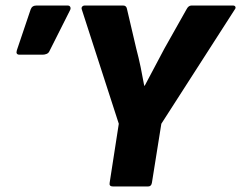

<svg xmlns="http://www.w3.org/2000/svg" viewBox="-20 -675 873 695"><path d="M389 0Q374 0 377 -14L410 -227L276 -641Q274 -647 277.5 -651Q281 -655 287 -655H426Q438 -655 440 -641L473 -500Q482 -466 489 -432.5Q496 -399 502 -365H504Q522 -399 539.5 -432Q557 -465 575 -499L655 -641Q662 -655 673 -655H823Q830 -655 832 -650.5Q834 -646 830 -641L564 -227L530 -14Q528 0 516 0ZM51 -477Q36 -477 41 -493L91 -641Q96 -655 112 -655H225Q232 -655 234.5 -649.5Q237 -644 233 -637L159 -490Q156 -483 149 -480Q142 -477 134 -477Z"/></svg>

Font: Sofia Sans Semi Condensed Black
Style: Italic
Weight: 900
Italic angle: -9°
Version: Version 4.100